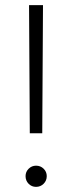

<svg xmlns="http://www.w3.org/2000/svg" viewBox="-20 -727 283 752"><path d="M145.5 -205.1H96.7L93.8 -707H148.4ZM80.1 -37.1Q80.1 -54.2 92.3 -66.2Q104.5 -78.1 121.1 -78.1Q138.7 -78.1 150.9 -66.2Q163.1 -54.2 163.1 -37.1Q163.1 -19.5 150.9 -7.3Q138.7 4.9 121.1 4.9Q104 4.9 92 -7.3Q80.1 -19.5 80.1 -37.1Z"/></svg>

Font: Pretendard ExtraLight
Style: Regular
Weight: 200
Designer: Base glyphs from Inter by Rasmus Andersson; Hangeul glyphs from Noto Sans CJK(Source Han Sans) by Jang Soo-young and Kan
Foundry: Kil Hyung-jin
Version: Version 1.309